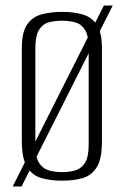

<svg xmlns="http://www.w3.org/2000/svg" viewBox="-20 -642 464 695"><path d="M26 33 356 -622H388L58 33ZM204 12Q162 12 129.5 2.5Q97 -7 78 -37.5Q59 -68 59 -130V-468Q59 -525 78 -553Q97 -581 130.5 -590Q164 -599 205 -599Q248 -599 280 -589.5Q312 -580 330.5 -552Q349 -524 349 -468V-130Q349 -67 330.5 -37Q312 -7 279.5 2.5Q247 12 204 12ZM205 -19Q233 -19 254.5 -26Q276 -33 288.5 -54Q301 -75 301 -119V-467Q301 -511 288.5 -532.5Q276 -554 254 -560.5Q232 -567 205 -567Q176 -567 154.5 -560.5Q133 -554 120.5 -532.5Q108 -511 108 -467V-119Q108 -75 120.5 -54Q133 -33 154.5 -26Q176 -19 205 -19Z"/></svg>

Font: Alumni Sans Thin Light
Style: Regular
Weight: 300
Version: Version 1.018